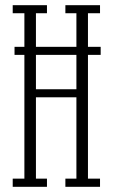

<svg xmlns="http://www.w3.org/2000/svg" viewBox="-20 -720 438 740"><path d="M36 -508.5V-539.5H368V-508.5ZM29 0V-31.5H74V-669H29V-700H161V-669H118.5V-376H274.5V-669H232V-700H365.5V-669H319V-31.5H365.5V0H232V-31.5H274.5V-345H118.5V-31.5H161V0Z"/></svg>

Font: Imbue Thin 10pt ExtraLight
Style: Regular
Weight: 250
Version: Version 1.102